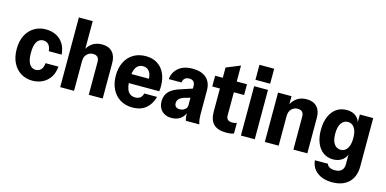

<svg xmlns="http://www.w3.org/2000/svg" viewBox="-84 -1216 3856 1916"><g transform="rotate(15 1844.0 -257.5)"><path d="M252 10Q185 10 132.5 -22.5Q80 -55 50.5 -114.5Q21 -174 21 -256Q21 -338 51 -397Q81 -456 134 -488Q187 -520 254 -520Q313 -520 360 -496.5Q407 -473 435.5 -427.5Q464 -382 469 -317H336Q331 -366 309 -386.5Q287 -407 257 -407Q232 -407 211.5 -392Q191 -377 179.5 -343.5Q168 -310 168 -256Q168 -201 179.5 -167.5Q191 -134 211.5 -118.5Q232 -103 257 -103Q287 -103 309 -123.5Q331 -144 336 -193H469Q464 -128 434.5 -83Q405 -38 357.5 -14Q310 10 252 10Z M539 0V-720H682V0ZM834 0V-339Q834 -373 818 -389Q802 -405 771 -405Q745 -405 724.5 -392Q704 -379 693 -357.5Q682 -336 682 -307L667 -404Q689 -459 731 -489.5Q773 -520 834 -520Q903 -520 940.5 -479.5Q978 -439 978 -369V0Z M1285 10Q1213 10 1158.5 -23.5Q1104 -57 1074.5 -117Q1045 -177 1045 -256Q1045 -336 1075 -395.5Q1105 -455 1159 -487.5Q1213 -520 1286 -520Q1355 -520 1404.5 -489.5Q1454 -459 1481 -402.5Q1508 -346 1508 -267Q1508 -252 1507 -239.5Q1506 -227 1504 -216H1130V-310H1401L1374 -285Q1374 -354 1350 -385Q1326 -416 1284 -416Q1238 -416 1213 -377Q1188 -338 1188 -255Q1188 -171 1212.5 -132.5Q1237 -94 1287 -94Q1318 -94 1338 -109Q1358 -124 1366 -156H1498Q1479 -81 1426 -35.5Q1373 10 1285 10Z M1837 0Q1831 -20 1828.5 -43Q1826 -66 1826 -95H1822V-351Q1822 -384 1807 -400Q1792 -416 1762 -416Q1733 -416 1716.5 -401.5Q1700 -387 1696 -358H1565Q1570 -428 1623.5 -474Q1677 -520 1770 -520Q1863 -520 1912.5 -474.5Q1962 -429 1962 -346V-95Q1962 -72 1965 -48.5Q1968 -25 1976 0ZM1688 10Q1628 10 1590 -26.5Q1552 -63 1552 -126Q1552 -189 1590.5 -228.5Q1629 -268 1708 -291L1850 -338V-242L1761 -217Q1725 -205 1709 -187.5Q1693 -170 1693 -144Q1693 -120 1707.5 -107.5Q1722 -95 1746 -95Q1778 -95 1800 -112.5Q1822 -130 1822 -155L1833 -88Q1814 -38 1777.5 -14Q1741 10 1688 10Z M2255 10Q2167 10 2124.5 -32Q2082 -74 2082 -161V-616L2226 -675V-158Q2226 -131 2241.5 -117Q2257 -103 2290 -103Q2303 -103 2313.5 -105.5Q2324 -108 2334 -112V-3Q2323 4 2301.5 7Q2280 10 2255 10ZM2003 -399V-510H2332V-399Z M2406 0V-510H2549V0ZM2402 -575V-730H2554V-575Z M2653 0V-510H2792V-402H2796V0ZM2948 0V-339Q2948 -373 2932 -389Q2916 -405 2885 -405Q2859 -405 2838.5 -392Q2818 -379 2807 -357.5Q2796 -336 2796 -307L2781 -404Q2803 -459 2845 -489.5Q2887 -520 2948 -520Q3017 -520 3054.5 -479.5Q3092 -439 3092 -369V0Z M3404 215Q3309 215 3249.5 169.5Q3190 124 3183 47H3318Q3323 68 3344.5 80Q3366 92 3399 92Q3445 92 3468.5 70Q3492 48 3492 6V-124L3500 -123Q3491 -70 3451.5 -39Q3412 -8 3354 -8Q3296 -8 3252.5 -39Q3209 -70 3185.5 -127Q3162 -184 3162 -261Q3162 -341 3186.5 -399Q3211 -457 3256 -488.5Q3301 -520 3362 -520Q3422 -520 3459.5 -488.5Q3497 -457 3505 -401L3498 -400V-510H3636V-10Q3636 96 3574.5 155.5Q3513 215 3404 215ZM3403 -120Q3445 -120 3470.5 -157Q3496 -194 3496 -265Q3496 -336 3470.5 -372Q3445 -408 3403 -408Q3362 -408 3336 -371Q3310 -334 3310 -262Q3310 -192 3335.5 -156Q3361 -120 3403 -120Z"/></g></svg>

Font: Instrument Sans SemiCondensed
Style: Bold
Weight: 700
Width: 4
Designer: Rodrigo Fuenzalida
Foundry: fragTYPE
Version: Version 1.000;gftools[0.9.28]